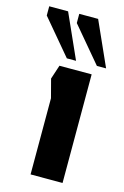

<svg xmlns="http://www.w3.org/2000/svg" viewBox="-157 -755 519 806"><g transform="rotate(15 103.0 -352.0)"><path d="M61 0V-331L40 -411L60 -472H200V0ZM122 -510 36 -702H-46V-662L82 -510ZM252 -512 166 -704H84V-664L212 -512Z"/></g></svg>

Font: Rowdies Light
Style: Regular
Weight: 300
Designer: Jaikishan Patel
Version: Version 1.000; ttfautohint (v1.8.3)